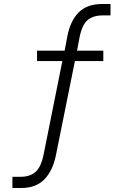

<svg xmlns="http://www.w3.org/2000/svg" viewBox="-20 -747 616 959"><path d="M42 192V136H84Q129 136 157 112Q185 88 198 24L293 -450L305 -442H165V-494H313L300 -479L316 -564Q331 -643 373 -685Q415 -727 490 -727H532V-670H492Q446 -670 418 -647Q390 -624 377 -559L362 -479L350 -494H496V-442H339L356 -451L259 30Q243 107 201 149.5Q159 192 86 192Z"/></svg>

Font: Nunitoga
Style: Light
Weight: 300
Designer: Vernon Adams
Foundry: Vernon Adams
Version: Version 1.0